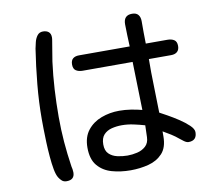

<svg xmlns="http://www.w3.org/2000/svg" viewBox="-88 -909 1177 1045"><g transform="rotate(-10 500.0 -386.0)"><path d="M551.8 33.2Q496.1 33.2 448.2 19.5Q400.4 5.9 370.6 -29.3Q340.8 -64.5 340.8 -128.9Q340.8 -187.5 370.1 -224.6Q399.4 -261.7 446.3 -279.3Q493.2 -296.9 545.9 -296.9Q577.1 -296.9 608.9 -292Q640.6 -287.1 670.9 -279.3L664.1 -545.9H387.7Q366.2 -545.9 351.6 -555.2Q336.9 -564.5 336.9 -588.9Q336.9 -611.3 349.1 -621.6Q361.3 -631.8 382.8 -631.8H663.1Q662.1 -663.1 660.6 -693.8Q659.2 -724.6 659.2 -754.9Q659.2 -804.7 706.1 -804.7Q729.5 -804.7 740.2 -791.5Q751 -778.3 751 -755.9Q751 -725.6 751 -694.3Q751 -663.1 752 -631.8H871.1Q893.6 -631.8 908.2 -622.6Q922.9 -613.3 922.9 -588.9Q922.9 -567.4 910.6 -556.6Q898.4 -545.9 877 -545.9H753.9Q752.9 -471.7 755.4 -397.5Q757.8 -323.2 758.8 -249Q771.5 -242.2 799.8 -226.6Q828.1 -210.9 859.4 -190.4Q890.6 -169.9 912.6 -148.9Q934.6 -127.9 934.6 -110.4Q934.6 -63.5 888.7 -63.5Q877.9 -63.5 864.3 -73.2Q850.6 -83 842.8 -89.8Q823.2 -106.4 802.2 -119.6Q781.2 -132.8 758.8 -145.5V-118.2Q758.8 -56.6 728.5 -23.9Q698.2 8.8 650.9 21Q603.5 33.2 551.8 33.2ZM198.2 31.2Q182.6 31.2 172.9 22.9Q163.1 14.6 155.3 2Q145.5 -13.7 139.6 -45.4Q133.8 -77.1 130.4 -117.2Q127 -157.2 125.5 -197.8Q124 -238.3 123.5 -271.5Q123 -304.7 123 -323.2Q123 -418.9 132.3 -516.6Q141.6 -614.3 156.2 -709Q159.2 -724.6 164.1 -744.1Q168.9 -763.7 180.2 -778.8Q191.4 -793.9 211.9 -793.9Q231.4 -793.9 243.2 -784.2Q254.9 -774.4 254.9 -753.9Q254.9 -750 254.4 -745.1Q253.9 -740.2 252.9 -735.4Q249 -708 243.7 -679.7Q238.3 -651.4 234.4 -623Q224.6 -548.8 220.2 -472.7Q215.8 -396.5 215.8 -321.3Q215.8 -250 221.2 -182.6Q226.6 -115.2 237.3 -43.9Q239.3 -37.1 240.7 -27.3Q242.2 -17.6 242.2 -9.8Q242.2 31.2 198.2 31.2ZM548.8 -48.8Q575.2 -48.8 602.5 -55.2Q629.9 -61.5 649.4 -79.1Q668.9 -96.7 669.9 -128.9Q670.9 -145.5 670.9 -162.1Q670.9 -178.7 671.9 -194.3Q641.6 -203.1 609.4 -210Q577.1 -216.8 545.9 -216.8Q516.6 -216.8 489.7 -210Q462.9 -203.1 445.8 -184.6Q428.7 -166 428.7 -130.9Q428.7 -96.7 446.8 -79.1Q464.8 -61.5 492.7 -55.2Q520.5 -48.8 548.8 -48.8Z"/></g></svg>

Font: Kosugi Maru
Style: Regular
Weight: 400
Designer: MOTOYA
Version: Version 4.002